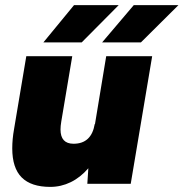

<svg xmlns="http://www.w3.org/2000/svg" viewBox="-20 -720 719 752"><path d="M326 -61Q295 -25 257 -6.5Q219 12 177 12Q102 12 65 -25Q28 -62 28 -139Q28 -175 35 -214L40 -244L83 -500H263L220 -244Q217 -226 217 -213Q217 -157 268 -157Q338 -157 351 -234H352L396 -500H576L492 0H322ZM504 -700H679L532 -554H380ZM270 -700H445L300 -554H150Z"/></svg>

Font: Oak Sans Black
Style: Italic
Weight: 900
Italic angle: -9.5°
Foundry: Erik Kennedy, Walven
Version: Version 1.000